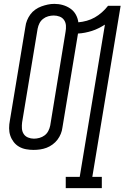

<svg xmlns="http://www.w3.org/2000/svg" viewBox="-20 -765 642 990"><path d="M319 205V147H391L521 -638Q505 -628 488 -619.5Q471 -611 453.5 -605.5Q436 -600 418 -596.5Q400 -593 382 -592Q382 -592 382 -591.5Q382 -591 382 -591L302 -108Q300 -91 293.5 -75Q287 -59 276.5 -45Q266 -31 251 -20Q236 -9 220 -3Q204 3 187 5.5Q170 8 153 8Q134 8 114.5 4.5Q95 1 78.5 -8.5Q62 -18 50.5 -33Q39 -48 33 -66Q27 -84 27 -104Q27 -124 31 -144L111 -627Q113 -644 119.5 -660Q126 -676 136.5 -690.5Q147 -705 162 -715.5Q177 -726 193.5 -732Q210 -738 226.5 -741.5Q243 -745 260 -745Q283 -745 304 -739Q325 -733 342.5 -721Q360 -709 370.5 -690.5Q381 -672 384 -650Q406 -652 427.5 -658Q449 -664 468.5 -675Q488 -686 505.5 -701.5Q523 -717 537 -735H602L456 147H505V205ZM155 -50Q169 -50 183.5 -54Q198 -58 210 -67Q222 -76 229 -89.5Q236 -103 239 -118L318 -601Q321 -617 320 -633Q319 -649 310.5 -661.5Q302 -674 287.5 -679.5Q273 -685 257 -685Q243 -685 228.5 -681Q214 -677 202 -667.5Q190 -658 183.5 -645Q177 -632 174 -617L94 -134Q92 -119 93 -103Q94 -87 102 -74.5Q110 -62 124.5 -56Q139 -50 155 -50Z"/></svg>

Font: Iosevka Curly Slab LtEx
Style: Italic
Weight: 300
Width: 7
Italic angle: -9°
Monospace: yes
Designer: Belleve Invis
Foundry: Belleve Invis
Version: Version 11.1.0; ttfautohint (v1.8.3)